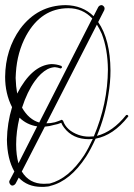

<svg xmlns="http://www.w3.org/2000/svg" viewBox="-21 -585 521 749"><path d="M64 84Q93 132 150 132Q161 132 173 131Q247 112 307 21Q324 -6 341 -43Q333 -42 326 -42Q263 -42 229 -87Q222 -96 218 -106Q204 -100 191 -98Q171 -92 154 -91ZM160 -104Q177 -104 193 -108Q206 -112 218 -117L220 -118Q223 -116 225 -114Q238 -76 285 -59Q305 -52 326 -52Q336 -52 345 -53Q399 -180 400 -314Q399 -394 376 -453Q367 -473 357 -489ZM176 140Q170 143 150 144Q145 144 141 144Q86 144 52 108L40 131Q35 138 28 139Q25 138 23 138Q16 133 15 125Q15 122 16 120L35 84Q7 35 6 -40Q7 -104 26 -167Q-1 -220 -1 -285Q0 -392 58 -473Q126 -564 235 -565Q301 -564 344 -522L362 -557Q366 -564 374 -565Q377 -565 379 -564Q387 -559 387 -552Q387 -549 386 -546L362 -499Q409 -431 410 -310Q410 -264 402 -217Q390 -134 357 -55Q419 -71 471 -136Q473 -137 475 -137Q478 -136 480 -132Q479 -130 478 -129Q421 -57 352 -44Q333 -2 315 26Q253 121 176 140ZM246 -553Q140 -553 81 -446Q46 -381 41 -301Q40 -290 40 -281Q41 -248 46 -220Q103 -330 179 -335Q199 -335 218 -328Q221 -325 221 -323Q220 -319 216 -318Q216 -318 215 -318Q204 -322 193 -323Q178 -322 164 -315Q138 -301 115 -269Q85 -227 65 -165Q91 -119 132 -107L339 -513Q301 -553 246 -553ZM55 -126Q42 -72 42 -22Q42 20 51 52L124 -92Q84 -98 55 -126Z"/></svg>

Font: Maria
Style: Christmas
Weight: 400
Designer: Muhammad Yoni
Version: Version 001.000